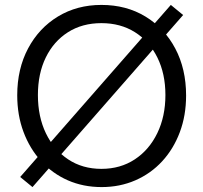

<svg xmlns="http://www.w3.org/2000/svg" viewBox="-20 -750 826 780"><path d="M112 10 62 -31 674 -730 724 -689ZM393 10Q318 10 255.5 -17.5Q193 -45 147 -95.5Q101 -146 75.5 -214Q50 -282 50 -363Q50 -470 94 -553Q138 -636 215.5 -683Q293 -730 392 -730Q493 -730 570.5 -683Q648 -636 692 -553Q736 -470 736 -362Q736 -281 710.5 -213Q685 -145 639 -95Q593 -45 530 -17.5Q467 10 393 10ZM392 -64Q469 -64 527.5 -102.5Q586 -141 619 -209Q652 -277 652 -364Q652 -450 619.5 -516Q587 -582 528.5 -619Q470 -656 392 -656Q314 -656 256 -619Q198 -582 166 -516.5Q134 -451 134 -364Q134 -276 166.5 -208.5Q199 -141 257 -102.5Q315 -64 392 -64Z"/></svg>

Font: Instrument Sans
Style: Regular
Weight: 400
Designer: Rodrigo Fuenzalida
Foundry: fragTYPE
Version: Version 1.000;gftools[0.9.28]